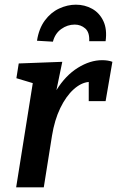

<svg xmlns="http://www.w3.org/2000/svg" viewBox="-20 -800 500 820"><path d="M49 0 120 -445 50 -466 60 -529 246 -536 221 -415Q260 -478 312.5 -510.5Q365 -543 416 -543Q442 -543 460 -536L431 -368H359V-450Q326 -447 294 -418Q262 -389 237.5 -338.5Q213 -288 202 -220L167 0ZM304 -780Q342 -780 373.5 -762.5Q405 -745 421.5 -710Q438 -675 431 -624H361Q363 -662 344 -678.5Q325 -695 299 -695Q268 -695 241.5 -676Q215 -657 206 -622L138 -626Q146 -678 171.5 -712.5Q197 -747 232.5 -763.5Q268 -780 304 -780Z"/></svg>

Font: Bitter SemiBold
Style: Italic
Weight: 600
Italic angle: -9°
Designer: Sol Matas, and Bitter project Authors
Foundry: Sol Matas
Version: Version 2.001